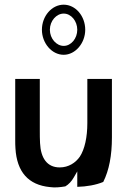

<svg xmlns="http://www.w3.org/2000/svg" viewBox="-20 -800 556 820"><path d="M193 -673C193 -711 221 -742 252 -742C284 -742 310 -710 310 -673C310 -636 284 -604 252 -604C221 -604 193 -635 193 -673ZM159 -673C159 -616 201 -566 252 -566C302 -566 344 -616 344 -673C344 -731 303 -780 252 -780C201 -780 159 -731 159 -673ZM45 -463V-203C45 -190 45 -178 46 -166C52 -66 101 -10 193 -1C215 2 235 0 259 -4C273 -12 286 -26 295 -42L310 -68V-2C350 -3 390 -10 421 -23C446 -73 458 -136 458 -213V-463H353V-274C353 -215 342 -163 321 -131C303 -105 273 -85 235 -85C181 -85 154 -125 151 -189C150 -206 150 -225 150 -243V-463Z"/></svg>

Font: Bluebird
Style: LiNrw
Weight: 300
Designer: Jasper
Foundry: Cannot Into Space Fonts
Version: Version 0.98